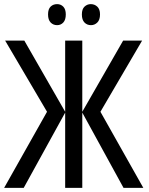

<svg xmlns="http://www.w3.org/2000/svg" viewBox="-22 -911 722 931"><path d="M206 -369 3 -714H96L294 -369V-714H377V-369L575 -714H667L465 -369L673 0H577L377 -365V0H294V-365L93 0H-2ZM211 -841Q211 -867 223.5 -879Q236 -891 255 -891Q273 -891 285 -878.5Q297 -866 297 -841Q297 -815 285 -802Q273 -789 255 -789Q236 -789 223.5 -802Q211 -815 211 -841ZM375 -841Q375 -867 388 -879Q401 -891 418 -891Q437 -891 450 -878.5Q463 -866 463 -841Q463 -815 450 -802Q437 -789 419 -789Q400 -789 387.5 -802Q375 -815 375 -841Z"/></svg>

Font: Noto Sans Display Condensed
Style: Regular
Weight: 400
Width: 3
Designer: Monotype Design Team
Foundry: Monotype Imaging Inc.
Version: Version 2.003